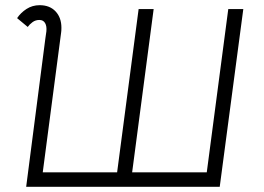

<svg xmlns="http://www.w3.org/2000/svg" viewBox="-20 -721 1018 741"><path d="M155 -572 159 -600Q161 -620 154 -632Q147 -644 132 -644Q117 -644 105.5 -635.5Q94 -627 87 -617L46 -651Q60 -672 82.5 -686.5Q105 -701 133 -701Q172 -701 194.5 -677Q217 -653 217 -614Q217 -602 216 -596L145 -56H432L515 -686H573L490 -56H778L861 -686H919L828 0H81Z"/></svg>

Font: Bellota
Style: Italic
Weight: 400
Italic angle: -7.5°
Designer: Kemie Guaida
Foundry: Kemie Guaida
Version: Version 4.001